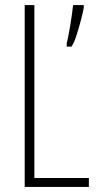

<svg xmlns="http://www.w3.org/2000/svg" viewBox="-20 -734 387 754"><path d="M77 0V-714H115V-35H329V0ZM309 -704Q306 -686 298 -655.5Q290 -625 280.5 -595.5Q271 -566 261 -551H242V-564Q244 -571 248 -590.5Q252 -610 256 -635Q260 -660 263 -681.5Q266 -703 267 -714H309Z"/></svg>

Font: Noto Sans Arabic ExtCond ExtLt
Style: Regular
Weight: 200
Width: 2
Designer: Monotype Design Team, Nadine Chahine, Nizar Qandah and Khaled Hosny
Foundry: Monotype Imaging Inc.
Version: Version 2.012; ttfautohint (v1.8.4.7-5d5b)